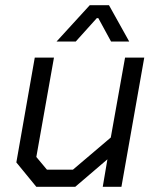

<svg xmlns="http://www.w3.org/2000/svg" viewBox="-20 -720 607 740"><path d="M43 -94 114 -498H188L120 -115L161 -66H261L407 -190L462 -498H536L448 0H376L394 -106L270 0H120ZM326 -700H400L478 -560H408L359 -650H353L272 -560H198Z"/></svg>

Font: Chakra Petch
Style: Italic
Weight: 400
Italic angle: -10°
Designer: Katatrad Aksorn Co.,Ltd.
Foundry: Cadson Demak Co.,Ltd.
Version: Version 1.000; ttfautohint (v1.6)